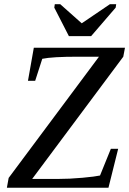

<svg xmlns="http://www.w3.org/2000/svg" viewBox="-20 -878 604 898"><path d="M442.9 -612.8H345.2Q224.1 -612.8 177.7 -603L144.5 -500H110.8L138.2 -654.8H564.5L556.6 -612.8L130.4 -41H247.6Q305.7 -41 366 -46.6Q426.3 -52.2 447.8 -57.1L498.5 -182.1H532.7L487.3 0H12.2L20.5 -45.9ZM261.7 -858.4 362.3 -769 494.1 -858.4H523.4L521 -842.3L406.2 -709H302.2L233.9 -842.3L236.3 -858.4Z"/></svg>

Font: Tinos
Style: Italic
Weight: 400
Italic angle: -16.333°
Designer: Steve Matteson
Foundry: Monotype Imaging Inc.
Version: Version 1.32